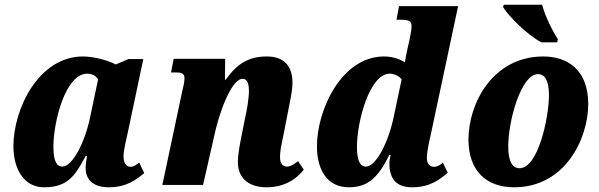

<svg xmlns="http://www.w3.org/2000/svg" viewBox="-20 -786 2544 816"><path d="M167 10C267 10 299 -38 344 -123H350C346 -102 344 -85 344 -72C344 -16 384 10 442 10C520 10 560 -24 593 -50L572 -95C557 -85 550 -77 535 -77C518 -77 505 -91 505 -122C505 -148 519 -204 524 -227L589 -535H526L472 -512C445 -527 382 -546 333 -546C143 -546 37 -321 37 -165C37 -66 83 10 167 10ZM245 -78C223 -78 207 -97 207 -162C207 -269 258 -473 351 -473C369 -473 387 -465 397 -449L363 -288C342 -185 289 -78 245 -78Z M1113 10C1192 10 1243 -28 1271 -65L1247 -101C1227 -86 1214 -78 1199 -78C1181 -78 1170 -92 1170 -119C1170 -146 1177 -176 1185 -214L1204 -311C1211 -348 1223 -399 1223 -435C1223 -494 1197 -546 1114 -546C1038 -546 989 -517 939 -447H936L937 -536H718L707 -478H730C758 -478 764 -469 764 -453C764 -435 758 -413 754 -396L670 0H843L891 -211C909 -298 962 -451 1011 -451C1034 -451 1038 -423 1038 -400C1038 -366 1028 -312 1022 -286L1006 -206C997 -161 992 -131 991 -102C989 -33 1033 10 1113 10Z M1463 10C1536 10 1585 -24 1634 -127H1640C1638 -119 1635 -104 1635 -91C1635 -15 1675 10 1732 10C1806 10 1848 -22 1883 -52L1862 -95C1856 -88 1840 -77 1825 -77C1807 -77 1794 -89 1794 -116C1794 -138 1803 -180 1811 -215L1927 -760H1676L1665 -702H1687C1723 -702 1729 -692 1729 -675C1729 -658 1725 -640 1721 -620L1713 -584C1710 -572 1703 -538 1701 -521C1678 -536 1646 -546 1612 -546C1433 -546 1327 -321 1327 -164C1327 -72 1365 10 1463 10ZM1535 -78C1513 -78 1497 -98 1497 -162C1497 -268 1550 -473 1637 -473C1653 -473 1675 -464 1687 -449L1653 -288C1631 -183 1579 -78 1535 -78Z M2281 -606H2348L2351 -619C2333 -646 2297 -715 2284 -766H2121L2118 -756C2139 -720 2221 -637 2281 -606ZM2165 10C2382 10 2480 -197 2480 -344C2480 -487 2394 -546 2289 -546C2074 -546 1971 -346 1971 -193C1971 -57 2050 10 2165 10ZM2188 -71C2158 -71 2140 -99 2140 -163C2140 -274 2195 -471 2266 -471C2295 -471 2313 -445 2313 -383C2313 -285 2267 -71 2188 -71Z"/></svg>

Font: Noto Serif Condensed Black
Style: Italic
Weight: 900
Width: 3
Italic angle: -12°
Designer: Monotype Design Team
Foundry: Monotype Imaging Inc.
Version: Version 2.013